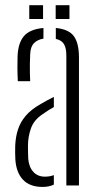

<svg xmlns="http://www.w3.org/2000/svg" viewBox="-20 -713 381 738"><path d="M39 -100Q38.5 -115 38.2 -126.8Q38 -138.5 38.5 -153.5Q40 -187 49 -215Q58 -243 78.5 -267.5Q99 -292 137 -313.5Q148 -320 160.8 -327Q173.5 -334 187 -340.5V-301.5Q177.5 -296.5 166.5 -289.5Q155.5 -282.5 143 -273.5Q110 -251.5 98.8 -219.2Q87.5 -187 87.5 -152.5Q87.5 -138.5 87.8 -125.8Q88 -113 88.5 -103Q91 -71.5 107.8 -52.8Q124.5 -34 152.5 -34Q172.5 -34 187 -40V-3.5Q169 5.5 143.5 5.5Q95 5.5 68.8 -21.8Q42.5 -49 39 -100ZM48.5 -401Q47 -429 47 -452.5Q47 -476 47.5 -496.5Q49.5 -547.5 71.8 -574Q94 -600.5 147 -605.5V-564.5Q124.5 -561 110.8 -547.2Q97 -533.5 96 -504.5Q95 -486 94.8 -466.8Q94.5 -447.5 95 -430.5Q95.5 -413.5 96 -401ZM235 0V-499.5Q235 -528 226 -543.2Q217 -558.5 194.5 -563.5V-605.5Q245 -600.5 264.2 -573.5Q283.5 -546.5 283.5 -492V0ZM194 -640V-693H247V-640ZM92.5 -640V-693H145.5V-640Z"/></svg>

Font: Big Shoulders Stencil Text ExtraLight
Style: Regular
Weight: 250
Version: Version 2.001